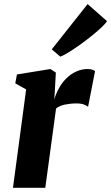

<svg xmlns="http://www.w3.org/2000/svg" viewBox="-20 -898 532 918"><path d="M42 0 105 -470.5 53 -499.5 61 -542 221 -568 247 -551 242 -459.5 239.5 -423Q248 -451.5 262.8 -477.8Q277.5 -504 298.2 -524.2Q319 -544.5 344.8 -556.2Q370.5 -568 400.5 -568Q413.5 -568 422.2 -564.5Q431 -561 434.5 -558L401 -387Q398 -391 384 -397.2Q370 -403.5 346.5 -403.5Q331.5 -403.5 317 -402Q302.5 -400.5 289.5 -397.8Q276.5 -395 266 -390.2Q255.5 -385.5 248 -379L196.5 0ZM227.5 -662 399 -878.5 491.5 -797Q486 -787 467.2 -769Q448.5 -751 422 -729.5Q395.5 -708 366.8 -687.2Q338 -666.5 312 -650.2Q286 -634 268.5 -627Z"/></svg>

Font: Merriweather Light 18pt Black
Style: Italic
Weight: 900
Italic angle: -7.8°
Version: Version 2.101